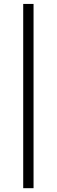

<svg xmlns="http://www.w3.org/2000/svg" viewBox="-20 -733 290 981"><path d="M98.6 228.5V-712.9H151.4V228.5Z"/></svg>

Font: Theano Old Style
Style: Regular
Weight: 400
Designer: Alexey Kryukov
Version: Version 2.00